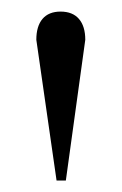

<svg xmlns="http://www.w3.org/2000/svg" viewBox="-20 -734 211 333"><path d="M94.2 -420.9H78.1L43 -665Q43 -688.5 53.7 -701.2Q64.5 -713.9 85 -713.9Q106 -713.9 116.9 -701.2Q127.9 -688.5 127.9 -665Z"/></svg>

Font: BabelStone Ogham Pictish
Style: Regular
Weight: 400
Designer: Andrew West
Foundry: BabelStone
Version: Version 1.02 March 14, 2022